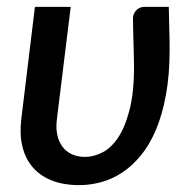

<svg xmlns="http://www.w3.org/2000/svg" viewBox="-20 -530 556 558"><path d="M470.5 -510Q471 -496.5 471.2 -479.5Q471.5 -462.5 472 -445.5Q472.5 -428.5 472.8 -413.2Q473 -398 473 -387.5Q473 -313.5 462.5 -255.5Q452 -197.5 433.5 -153.5Q415 -109.5 389.8 -78.8Q364.5 -48 335.5 -28.8Q306.5 -9.5 274.5 -0.8Q242.5 8 210.5 8Q164.5 8 130.5 -5.5Q96.5 -19 75 -44Q53.5 -69 45 -104.8Q36.5 -140.5 42 -185L81.5 -510H185.5L145.5 -185Q142 -158.5 146.5 -138Q151 -117.5 161.8 -103.2Q172.5 -89 189.2 -81.5Q206 -74 227.5 -74Q251.5 -74 276.8 -86.5Q302 -99 322.5 -129Q343 -159 356.2 -209.5Q369.5 -260 369.5 -336.5Q369.5 -351 369 -368.5Q368.5 -386 368 -404.2Q367.5 -422.5 367 -440.8Q366.5 -459 366.5 -475Q366.5 -484.5 369.8 -491Q373 -497.5 377.8 -501.8Q382.5 -506 388 -508Q393.5 -510 399 -510Z"/></svg>

Font: Lato SemiBold
Style: Italic
Weight: 600
Italic angle: -7°
Designer: Lukasz Dziedzic with Adam Twardoch and Botio Nikoltchev
Foundry: tyPoland Lukasz Dziedzic
Version: Version 2.015; 2015-08-06; http://www.latofonts.com/